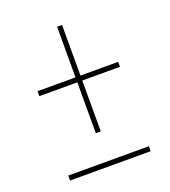

<svg xmlns="http://www.w3.org/2000/svg" viewBox="-109 -653 644 727"><g transform="rotate(-20 212.5 -290.0)"><path d="M203 -143H223V-348H375V-368H223V-572H203V-368H50V-348H203ZM50 -8H375V-28H50Z"/></g></svg>

Font: Noto Serif Display ExtraCondensed Light
Style: Regular
Weight: 300
Width: 2
Designer: Monotype Design Team
Foundry: Monotype Imaging Inc.
Version: Version 2.009